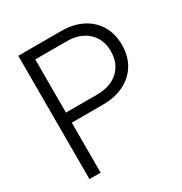

<svg xmlns="http://www.w3.org/2000/svg" viewBox="-170 -854 930 981"><g transform="rotate(-30 295.5 -364.0)"><path d="M75.7 0V-727.5H328.6Q399.4 -727.5 451.9 -700.9Q504.4 -674.3 533.4 -625.7Q562.5 -577.1 562.5 -511.2Q562.5 -445.3 533 -396.7Q503.4 -348.1 450.2 -321.5Q397 -294.9 325.7 -294.9H141.6V0ZM141.6 -354.5H326.7Q404.3 -354.5 450.7 -397Q497.1 -439.5 497.1 -511.2Q497.1 -583 450.7 -625.5Q404.3 -668 326.7 -668H141.6Z"/></g></svg>

Font: Inter Display Light
Style: Regular
Weight: 300
Designer: Rasmus Andersson
Foundry: rsms
Version: Version 4.000;git-a52131595